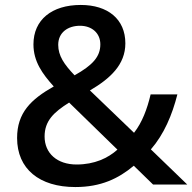

<svg xmlns="http://www.w3.org/2000/svg" viewBox="-20 -745 777 775"><path d="M306 -725C189 -725 115 -665 115 -566C115 -497 151 -447 197 -396C105 -344 49 -290 49 -188C49 -63 139 10 284 10C387 10 458 -24 520 -76L598 0H736L589 -142C642 -203 675 -281 696 -364H588C574 -305 554 -251 521 -209L343 -380C425 -428 486 -484 486 -570C486 -668 415 -725 306 -725ZM303 -641C350 -641 385 -612 385 -566C385 -516 354 -482 281 -441C239 -485 215 -520 215 -564C215 -614 254 -641 303 -641ZM259 -331 454 -141C416 -107 362 -81 289 -81C211 -81 160 -126 160 -194C160 -257 197 -292 259 -331Z"/></svg>

Font: Noto Sans Medefaidrin Medium
Style: Regular
Weight: 500
Designer: Dalton Maag Ltd
Foundry: Dalton Maag Ltd
Version: Version 1.002